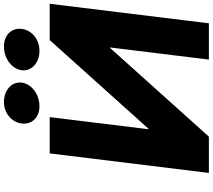

<svg xmlns="http://www.w3.org/2000/svg" viewBox="-74 -1028 1102 995"><g transform="rotate(-90 477.5 -531.0)"><path d="M446.4 -1062C386.7 -1062 340.7 -1021 334.5 -970C328.2 -919 364.2 -878 423.8 -878C485.5 -878 540.1 -919 546.4 -970C552.6 -1021 508.1 -1062 446.4 -1062ZM733.1 -1062C671.4 -1062 616.8 -1021 610.5 -970C604.2 -919 648.8 -878 710.5 -878C772.2 -878 818.5 -919 824.8 -970C831 -1021 794.8 -1062 733.1 -1062ZM728.5 -512H726.1L266.3 0H78.3L179.6 -825H367.6L304.8 -313H307.2L766.9 -825H954.9L853.7 0H665.7Z"/></g></svg>

Font: Hussar
Style: BdSuprExtOblOne
Weight: 700
Foundry: Cannot Into Space Fonts
Version: Version 2.00